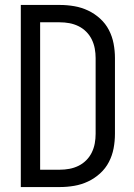

<svg xmlns="http://www.w3.org/2000/svg" viewBox="-20 -755 540 775"><path d="M64 0V-735H222Q251 -735 280 -730Q309 -725 335.5 -712.5Q362 -700 384 -680Q406 -660 419.5 -634Q433 -608 438.5 -579Q444 -550 444 -521V-215Q444 -185 438.5 -156Q433 -127 419.5 -101Q406 -75 384 -55Q362 -35 335.5 -22.5Q309 -10 280 -5Q251 0 222 0ZM142 -70H222Q241 -70 260 -73.5Q279 -77 296.5 -85.5Q314 -94 328 -108Q342 -122 350.5 -139.5Q359 -157 362.5 -176Q366 -195 366 -215V-521Q366 -540 362.5 -559Q359 -578 350.5 -595.5Q342 -613 328 -627Q314 -641 296.5 -649.5Q279 -658 260 -661.5Q241 -665 221 -665H142Z"/></svg>

Font: Huly
Style: Regular
Weight: 400
Designer: Belleve Invis
Foundry: Belleve Invis
Version: Version 33.2.5; ttfautohint (v1.8.4)